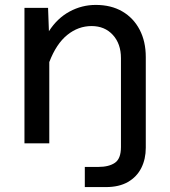

<svg xmlns="http://www.w3.org/2000/svg" viewBox="-20 -583 690 781"><path d="M369.5 -563Q432 -563 477.5 -536.5Q523 -510 548 -462.2Q573 -414.5 573 -351V18Q573 64 554.8 100.2Q536.5 136.5 500.5 157.2Q464.5 178 410.5 178H325V96H380Q423 96 447.5 79.2Q472 62.5 472 15V-346.5Q472 -405 439 -441Q406 -477 352.5 -477Q298.5 -477 253.8 -441Q209 -405 180.5 -330.5V0H79.5V-551H175.5L179 -456Q213 -509 263 -536Q313 -563 369.5 -563Z"/></svg>

Font: Azeret Mono Thin
Style: Regular
Weight: 100
Designer: Martin Vácha
Foundry: Displaay
Version: Version 1.002